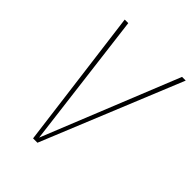

<svg xmlns="http://www.w3.org/2000/svg" viewBox="-198 -780 879 879"><g transform="rotate(45 241.0 -340.5)"><path d="M481.9 -681.2 203.1 0H174.8L86.9 -681.2H109.9L191.9 -22L458 -681.2Z"/></g></svg>

Font: Fira Sans Compressed Thin
Style: Italic
Weight: 100
Width: 3
Italic angle: -8°
Designer: Carrois Corporate & Edenspiekermann AG
Foundry: Carrois Corporate GbR & Edenspiekermann AG
Version: Version 4.203;PS 004.203;hotconv 1.0.88;makeotf.lib2.5.64775